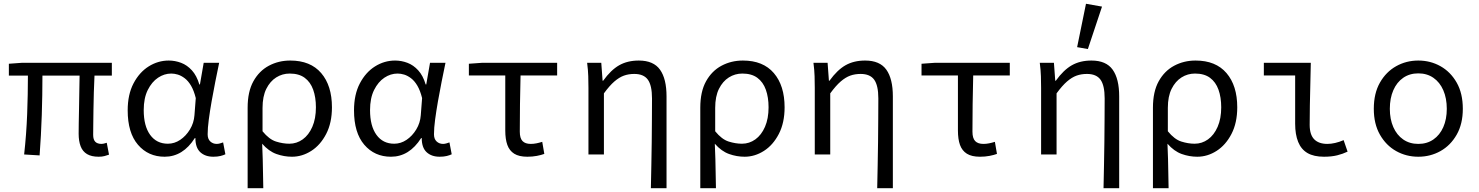

<svg xmlns="http://www.w3.org/2000/svg" viewBox="-20 -819 7840 1018"><path d="M503 12Q465 12 441.5 -2Q418 -16 407.5 -43.5Q397 -71 397 -110Q397 -129 397.5 -164Q398 -199 399 -243Q400 -287 400.5 -332.5Q401 -378 402 -418H205Q205 -316 201.5 -209Q198 -102 190 5L108 0Q120 -108 124 -214Q128 -320 128 -418H27V-481L96 -486H573V-418H481Q479 -377 477.5 -329.5Q476 -282 475.5 -237Q475 -192 474.5 -157Q474 -122 474 -104Q474 -79 485 -67.5Q496 -56 519 -56Q524 -56 530 -57.5Q536 -59 546 -62L558 1Q547 5 534 8.5Q521 12 503 12Z M853 12Q766 12 711.5 -51.5Q657 -115 657 -234Q657 -318 688 -377Q719 -436 768.5 -467Q818 -498 875 -498Q908 -498 940 -486Q972 -474 997.5 -446Q1023 -418 1037 -371H1040L1060 -486H1142Q1132 -438 1121.5 -385.5Q1111 -333 1102 -281.5Q1093 -230 1087 -185Q1081 -140 1081 -107Q1081 -82 1095 -69Q1109 -56 1129 -56Q1137 -56 1146 -58.5Q1155 -61 1163 -64L1175 -1Q1165 4 1149 8Q1133 12 1111 12Q1068 12 1042 -12Q1016 -36 1016 -87H1013Q950 12 853 12ZM870 -57Q905 -57 935.5 -77.5Q966 -98 987 -132.5Q1008 -167 1011 -208L1018 -299Q1008 -339 993 -364.5Q978 -390 959.5 -404Q941 -418 923 -423.5Q905 -429 888 -429Q851 -429 818 -407Q785 -385 763.5 -342Q742 -299 742 -235Q742 -151 776 -104Q810 -57 870 -57Z M1293 179V-248Q1293 -333 1323.5 -388Q1354 -443 1405.5 -470.5Q1457 -498 1519 -498Q1626 -498 1683 -431.5Q1740 -365 1740 -250Q1740 -168 1709.5 -109Q1679 -50 1630.5 -19Q1582 12 1528 12Q1486 12 1445.5 -2.5Q1405 -17 1370 -57Q1372 -13 1373 24.5Q1374 62 1374.5 99Q1375 136 1376 179ZM1514 -57Q1553 -57 1585 -80Q1617 -103 1636 -146.5Q1655 -190 1655 -250Q1655 -303 1640.5 -343.5Q1626 -384 1595.5 -406.5Q1565 -429 1516 -429Q1477 -429 1444.5 -408.5Q1412 -388 1392 -348Q1372 -308 1372 -247V-123Q1407 -80 1443.5 -68.5Q1480 -57 1514 -57Z M2053 12Q1966 12 1911.5 -51.5Q1857 -115 1857 -234Q1857 -318 1888 -377Q1919 -436 1968.5 -467Q2018 -498 2075 -498Q2108 -498 2140 -486Q2172 -474 2197.5 -446Q2223 -418 2237 -371H2240L2260 -486H2342Q2332 -438 2321.5 -385.5Q2311 -333 2302 -281.5Q2293 -230 2287 -185Q2281 -140 2281 -107Q2281 -82 2295 -69Q2309 -56 2329 -56Q2337 -56 2346 -58.5Q2355 -61 2363 -64L2375 -1Q2365 4 2349 8Q2333 12 2311 12Q2268 12 2242 -12Q2216 -36 2216 -87H2213Q2150 12 2053 12ZM2070 -57Q2105 -57 2135.5 -77.5Q2166 -98 2187 -132.5Q2208 -167 2211 -208L2218 -299Q2208 -339 2193 -364.5Q2178 -390 2159.5 -404Q2141 -418 2123 -423.5Q2105 -429 2088 -429Q2051 -429 2018 -407Q1985 -385 1963.5 -342Q1942 -299 1942 -235Q1942 -151 1976 -104Q2010 -57 2070 -57Z M2776 12Q2732 12 2706.5 -4Q2681 -20 2670 -50.5Q2659 -81 2659 -127V-419H2466V-481L2536 -486H2934V-419H2740Q2738 -342 2737 -266.5Q2736 -191 2736 -121Q2736 -86 2750.5 -71Q2765 -56 2794 -56Q2809 -56 2824 -59Q2839 -62 2855 -67L2866 -3Q2850 3 2826.5 7.5Q2803 12 2776 12Z M3431 179Q3432 119 3433.5 57Q3435 -5 3435.5 -66.5Q3436 -128 3436.5 -186.5Q3437 -245 3437 -297Q3437 -366 3415 -396.5Q3393 -427 3343 -427Q3313 -427 3288 -418Q3263 -409 3237.5 -387Q3212 -365 3182 -324V0H3100V-353Q3100 -382 3099 -415Q3098 -448 3093 -486H3168L3175 -391H3178Q3219 -448 3263 -473Q3307 -498 3367 -498Q3445 -498 3479.5 -449.5Q3514 -401 3514 -308V179Z M3693 179V-248Q3693 -333 3723.5 -388Q3754 -443 3805.5 -470.5Q3857 -498 3919 -498Q4026 -498 4083 -431.5Q4140 -365 4140 -250Q4140 -168 4109.5 -109Q4079 -50 4030.5 -19Q3982 12 3928 12Q3886 12 3845.5 -2.5Q3805 -17 3770 -57Q3772 -13 3773 24.5Q3774 62 3774.5 99Q3775 136 3776 179ZM3914 -57Q3953 -57 3985 -80Q4017 -103 4036 -146.5Q4055 -190 4055 -250Q4055 -303 4040.5 -343.5Q4026 -384 3995.5 -406.5Q3965 -429 3916 -429Q3877 -429 3844.5 -408.5Q3812 -388 3792 -348Q3772 -308 3772 -247V-123Q3807 -80 3843.5 -68.5Q3880 -57 3914 -57Z M4631 179Q4632 119 4633.5 57Q4635 -5 4635.5 -66.5Q4636 -128 4636.5 -186.5Q4637 -245 4637 -297Q4637 -366 4615 -396.5Q4593 -427 4543 -427Q4513 -427 4488 -418Q4463 -409 4437.5 -387Q4412 -365 4382 -324V0H4300V-353Q4300 -382 4299 -415Q4298 -448 4293 -486H4368L4375 -391H4378Q4419 -448 4463 -473Q4507 -498 4567 -498Q4645 -498 4679.5 -449.5Q4714 -401 4714 -308V179Z M5176 12Q5132 12 5106.5 -4Q5081 -20 5070 -50.5Q5059 -81 5059 -127V-419H4866V-481L4936 -486H5334V-419H5140Q5138 -342 5137 -266.5Q5136 -191 5136 -121Q5136 -86 5150.5 -71Q5165 -56 5194 -56Q5209 -56 5224 -59Q5239 -62 5255 -67L5266 -3Q5250 3 5226.5 7.5Q5203 12 5176 12Z M5831 179Q5832 119 5833.5 57Q5835 -5 5835.5 -66.5Q5836 -128 5836.5 -186.5Q5837 -245 5837 -297Q5837 -366 5815 -396.5Q5793 -427 5743 -427Q5713 -427 5688 -418Q5663 -409 5637.5 -387Q5612 -365 5582 -324V0H5500V-353Q5500 -382 5499 -415Q5498 -448 5493 -486H5568L5575 -391H5578Q5619 -448 5663 -473Q5707 -498 5767 -498Q5845 -498 5879.5 -449.5Q5914 -401 5914 -308V179ZM5748 -559 5691 -569 5738 -799 5823 -784Z M6093 179V-248Q6093 -333 6123.5 -388Q6154 -443 6205.5 -470.5Q6257 -498 6319 -498Q6426 -498 6483 -431.5Q6540 -365 6540 -250Q6540 -168 6509.5 -109Q6479 -50 6430.5 -19Q6382 12 6328 12Q6286 12 6245.5 -2.5Q6205 -17 6170 -57Q6172 -13 6173 24.5Q6174 62 6174.5 99Q6175 136 6176 179ZM6314 -57Q6353 -57 6385 -80Q6417 -103 6436 -146.5Q6455 -190 6455 -250Q6455 -303 6440.5 -343.5Q6426 -384 6395.5 -406.5Q6365 -429 6316 -429Q6277 -429 6244.5 -408.5Q6212 -388 6192 -348Q6172 -308 6172 -247V-123Q6207 -80 6243.5 -68.5Q6280 -57 6314 -57Z M7000 12Q6946 12 6912.5 -7.5Q6879 -27 6863 -66.5Q6847 -106 6847 -163V-419H6681V-486H6930Q6929 -432 6927.5 -374Q6926 -316 6925 -260.5Q6924 -205 6924 -157Q6924 -105 6948 -80.5Q6972 -56 7018 -56Q7037 -56 7059 -61Q7081 -66 7104 -76L7125 -15Q7100 -3 7070 4.5Q7040 12 7000 12Z M7500 12Q7436 12 7382.5 -18Q7329 -48 7296.5 -105Q7264 -162 7264 -242Q7264 -324 7296.5 -381Q7329 -438 7382.5 -468Q7436 -498 7500 -498Q7564 -498 7617.5 -468Q7671 -438 7703.5 -381Q7736 -324 7736 -242Q7736 -162 7703.5 -105Q7671 -48 7617.5 -18Q7564 12 7500 12ZM7500 -56Q7546 -56 7580 -79.5Q7614 -103 7632.5 -145Q7651 -187 7651 -242Q7651 -298 7632.5 -340.5Q7614 -383 7580 -406.5Q7546 -430 7500 -430Q7454 -430 7420 -406.5Q7386 -383 7367.5 -340.5Q7349 -298 7349 -242Q7349 -187 7367.5 -145Q7386 -103 7420 -79.5Q7454 -56 7500 -56Z"/></svg>

Font: Source Code Pro
Style: Regular
Weight: 400
Monospace: yes
Designer: Paul D. Hunt, Teo Tuominen
Foundry: Adobe Systems Incorporated
Version: Version 1.018;hotconv 1.0.116;makeotfexe 2.5.65601